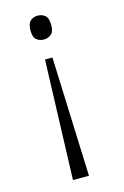

<svg xmlns="http://www.w3.org/2000/svg" viewBox="-112 -593 530 823"><g transform="rotate(-15 152.5 -181.0)"><path d="M157 -351 177 179H106L124 -351ZM142 -541Q160 -541 174 -530Q188 -519 188 -487Q188 -457 174 -446Q160 -435 142 -435Q123 -435 109.5 -446Q96 -457 96 -487Q96 -518 109.5 -529.5Q123 -541 142 -541Z"/></g></svg>

Font: Noto Serif Gujarati Light
Style: Regular
Weight: 300
Version: Version 2.102